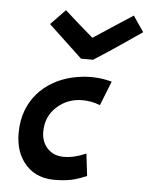

<svg xmlns="http://www.w3.org/2000/svg" viewBox="-49 -684 572 731"><g transform="rotate(5 237.0 -318.5)"><path d="M433 -643 474 -583Q366 -508 293 -462H247L118 -583L174 -641Q219 -600 283 -545Q301 -557 351 -589.5Q401 -622 433 -643ZM371 -385 334 -292Q302 -305 266 -305Q209 -305 168 -267Q128 -230 128 -173Q128 -134 151.5 -109Q175 -84 214 -84Q254 -84 299 -104L309 -19Q282 -8 265 -3Q236 5 201 6Q121 11 76 -39Q35 -85 35 -159Q35 -184 39 -207Q54 -287 116 -338Q175 -385 259 -394Q316 -400 371 -385Z"/></g></svg>

Font: GFS Neohellenic Rg
Style: Bold Italic
Weight: 700
Italic angle: -12°
Designer: Designed by Takis Katsoulidis and George D. Matthiopoulos.
Foundry: Designed by Takis Katsoulidis and George D. Matthiopoulos.
Version: Version 1.0